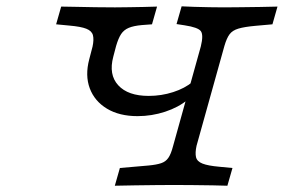

<svg xmlns="http://www.w3.org/2000/svg" viewBox="-20 -592 905 612"><path d="M418.5 -221.8Q360.5 -221.8 321 -245.6Q281.5 -269.4 266.1 -310.5Q250.8 -351.6 264.5 -403.2L275 -443.5Q279.8 -466.1 276.2 -479.8Q272.6 -493.5 255.2 -500.4Q237.9 -507.3 200.8 -510.5L158.9 -514.5L175 -571Q192.7 -571 221.8 -570.2Q250.8 -569.4 283.9 -569Q316.9 -568.5 345.2 -568.5H346H347.6Q368.5 -568.5 391.5 -569Q414.5 -569.4 437.1 -569.8Q459.7 -570.2 480.6 -571L464.5 -514.5L432.3 -512.1Q405.6 -509.7 390.3 -503.2Q375 -496.8 366.1 -483.5Q357.3 -470.2 350 -445.2L341.1 -411.3Q325.8 -354 356.9 -320.2Q387.9 -286.3 454 -286.3Q494.4 -286.3 531.9 -298.4Q569.4 -310.5 594.4 -331.5L578.2 -274.2Q549.2 -250 506.5 -235.9Q463.7 -221.8 418.5 -221.8ZM533.9 -2.4Q506.5 -2.4 475 -2Q443.5 -1.6 410.9 -1.2Q378.2 -0.8 346 0L362.1 -56.5L454 -64.5Q479 -66.9 493.5 -71.8Q508.1 -76.6 516.5 -88.7Q525 -100.8 531.5 -125.8L620.2 -444.4Q629 -480.6 620.2 -492.7Q611.3 -504.8 568.5 -511.3L542.7 -515.3L558.9 -571.8Q575 -571 598.4 -570.2Q621.8 -569.4 647.6 -569Q673.4 -568.5 695.2 -568.5H692.7Q718.5 -568.5 748.4 -569Q778.2 -569.4 808.9 -569.8Q839.5 -570.2 864.5 -571L848.4 -514.5L794.4 -509.7Q758.9 -506.5 739.9 -500.8Q721 -495.2 711.7 -482.7Q702.4 -470.2 695.2 -445.2L606.5 -127.4Q601.6 -104.8 604.8 -91.1Q608.1 -77.4 625.4 -70.6Q642.7 -63.7 679 -60.5L721 -56.5L704.8 0Q687.1 -0.8 658.1 -1.2Q629 -1.6 596.4 -2Q563.7 -2.4 534.7 -2.4H533.9Z"/></svg>

Font: Playfair 5pt SemiExpanded Light
Style: Italic
Weight: 300
Width: 6
Italic angle: -15.6°
Designer: Claus Eggers Sørensen
Foundry: Claus Eggers Sørensen
Version: Version 2.203